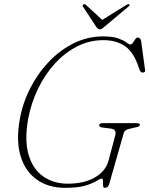

<svg xmlns="http://www.w3.org/2000/svg" viewBox="-20 -889 718 923"><path d="M474.5 -714Q523 -714 549.2 -704.2Q575.5 -694.5 588 -684.8Q600.5 -675 606.5 -675Q613.5 -675 619 -683.5Q624.5 -692 630 -700.2Q635.5 -708.5 641 -708.5Q655 -708.5 658.5 -691.5L677.5 -552Q678.5 -545.5 674.8 -542.8Q671 -540 665.5 -540Q661.5 -540 657.5 -543.5Q653.5 -547 652 -550.5L640 -584Q615.5 -646.5 575 -671.2Q534.5 -696 476.5 -696Q410 -696 351 -666Q292 -636 244 -583.5Q196 -531 163 -462.8Q130 -394.5 115.5 -318.5Q97 -214.5 117.5 -145Q138 -75.5 187.8 -40.8Q237.5 -6 306.5 -6Q383 -6 434.8 -35.2Q486.5 -64.5 501 -114L532.5 -232.5Q544.5 -268 511 -271L472 -276Q457 -277.5 457 -288Q457 -297 474 -297H639Q653 -297 652.5 -288Q650.5 -279 630.5 -276.5L605.5 -270.5Q579 -266 574.5 -248L504.5 -2.5Q499 14 483 14Q476 14 475.5 2.8Q475 -8.5 475 -19.5Q475 -30.5 469 -30.5Q461.5 -30.5 444.5 -19.5Q427.5 -8.5 392 2.8Q356.5 14 293 14Q213.5 14 157.8 -25Q102 -64 79.2 -137.8Q56.5 -211.5 75 -315Q89 -394 125.8 -465.8Q162.5 -537.5 216.2 -593.5Q270 -649.5 336 -681.8Q402 -714 474.5 -714ZM481 -759.5Q468 -748 460 -748Q451.5 -748 443 -759.5L379 -857Q374.5 -864 381.5 -868Q387.5 -871 393 -865.5L471.5 -793.5L588 -865.5Q597.5 -871 601.5 -868Q606.5 -864 597 -857Z"/></svg>

Font: Fraunces 9pt Thin
Style: Italic
Weight: 100
Italic angle: -16°
Version: Version 1.000;[b76b70a41]